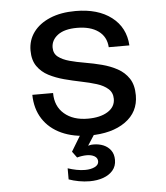

<svg xmlns="http://www.w3.org/2000/svg" viewBox="-55 -611 759 880"><g transform="rotate(-5 325.0 -170.5)"><path d="M339.5 12Q266.5 12 211.2 -13.2Q156 -38.5 125.8 -85.2Q95.5 -132 94.5 -196.5H190Q190 -135.5 230.8 -100.5Q271.5 -65.5 339 -65.5Q396 -65.5 430.5 -87Q465 -108.5 465 -145.5Q465 -174.5 445.2 -192Q425.5 -209.5 393.5 -219.5Q361.5 -229.5 323 -237.2Q284.5 -245 246 -255.2Q207.5 -265.5 175.5 -282Q143.5 -298.5 123.8 -326.8Q104 -355 104 -399.5Q104 -447 130.8 -483.5Q157.5 -520 207.2 -541Q257 -562 325 -562Q428 -562 490.2 -514.2Q552.5 -466.5 557.5 -383.5H462.5Q459.5 -432 423 -458.2Q386.5 -484.5 325 -484.5Q267 -484.5 236.5 -461.5Q206 -438.5 206 -404Q206 -376.5 225.8 -361.2Q245.5 -346 277.5 -337.2Q309.5 -328.5 348.2 -322Q387 -315.5 425.2 -305.5Q463.5 -295.5 495.5 -278Q527.5 -260.5 547.2 -230.8Q567 -201 567 -153Q567 -76 505 -32Q443 12 339.5 12ZM322.5 221Q297.5 221 272.2 216.2Q247 211.5 226.5 204V153Q246 159.5 266.2 163.5Q286.5 167.5 305.5 167.5Q332.5 167.5 350.5 158.5Q368.5 149.5 368.5 133.5Q368.5 117.5 354.2 109.2Q340 101 318.5 101Q307.5 101 296 102.8Q284.5 104.5 274 107.5L253 79L315 -23.5L368.5 -3L329 58Q337.5 55.5 343 55Q348.5 54.5 353.5 54.5Q379 54.5 399.8 63.2Q420.5 72 433.2 89.5Q446 107 446 133.5Q446 162 429.5 181.5Q413 201 385.2 211Q357.5 221 322.5 221Z"/></g></svg>

Font: Azeret Mono Thin
Style: Regular
Weight: 100
Designer: Martin Vácha
Foundry: Displaay
Version: Version 1.002